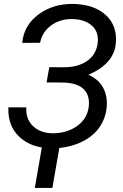

<svg xmlns="http://www.w3.org/2000/svg" viewBox="-20 -741 621 972"><path d="M18.1 0ZM303.2 -400.4Q375.5 -400.4 421.6 -432.9Q467.8 -465.3 474.6 -523.9Q481 -580.1 444.6 -611.8Q408.2 -643.6 345.7 -644.5Q284.2 -645.5 238.5 -612.1Q192.9 -578.6 183.1 -524.4L92.3 -523.9Q101.1 -612.8 174.3 -667.5Q247.6 -722.2 350.1 -721.2Q457 -718.8 515.6 -664.8Q574.2 -610.8 566.4 -522.5Q558.1 -418.9 427.7 -362.3Q478 -340.3 501.2 -298.3Q524.4 -256.3 520.5 -202.1Q515.1 -137.7 478.3 -89.6Q441.4 -41.5 377.2 -15.4Q313 10.7 238.3 9.8Q136.7 7.8 77.4 -48.8Q18.1 -105.5 22.5 -197.8L113.3 -197.3Q109.4 -140.1 145.5 -104.2Q181.6 -68.4 242.2 -66.4Q275.9 -65.4 308.6 -74.2Q341.3 -83 367.7 -101.1Q421.4 -138.2 429.2 -200.2Q436 -257.3 404.3 -289.1Q372.6 -320.8 300.3 -323.2L215.8 -323.7L229.5 -400.9ZM245.1 210.4H156.2L199.7 -39.6H288.6Z"/></svg>

Font: Roboto
Style: Italic
Weight: 400
Italic angle: -12°
Designer: Google
Version: Version 2.134; 2016; ttfautohint (v1.6)